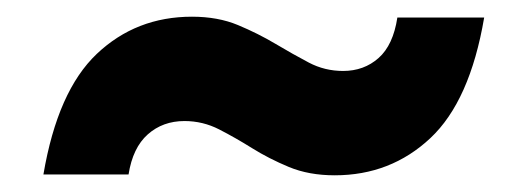

<svg xmlns="http://www.w3.org/2000/svg" viewBox="-20 -433 632 230"><path d="M32 -224Q49 -324 96 -368.5Q143 -413 210 -413Q241 -413 265 -403Q289 -393 310 -380.5Q331 -368 350 -358Q369 -348 391 -348Q416 -348 433.5 -363.5Q451 -379 456 -412H560Q543 -312 495.5 -267.5Q448 -223 381 -223Q350 -223 326 -233Q302 -243 282 -255.5Q262 -268 242.5 -278Q223 -288 201 -288Q175 -288 157 -272Q139 -256 134 -224H32Z"/></svg>

Font: Poppins SemiBold
Style: Regular
Weight: 600
Designer: Ninad Kale (Devanagari), Jonny Pinhorn (Latin)
Foundry: Indian Type Foundry
Version: Version 3.002 2017